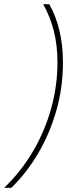

<svg xmlns="http://www.w3.org/2000/svg" viewBox="-83 -734 345 912"><path d="M-63 158Q17 81 73.5 -15Q130 -111 160 -219Q190 -327 190 -438Q190 -595 122 -714H151Q183 -658 199.5 -588Q216 -518 216 -438Q216 -317 184 -206.5Q152 -96 97 -3.5Q42 89 -29 158Z"/></svg>

Font: Noto Sans Thin
Style: Italic
Weight: 100
Italic angle: -12°
Designer: Monotype Design Team
Foundry: Monotype Imaging Inc.
Version: Version 2.013; ttfautohint (v1.8.4.7-5d5b)